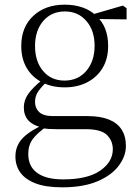

<svg xmlns="http://www.w3.org/2000/svg" viewBox="-20 -542 594 822"><path d="M246 260Q176 260 132 243Q88 226 67 196.5Q46 167 46 128Q46 80 79.5 47Q113 14 177 -13L183 -3Q140 27 120.5 53Q101 79 101 117Q101 171 139.5 198.5Q178 226 250 226Q355 226 409 188.5Q463 151 463 97Q463 61 438 36Q413 11 346 11H220Q203 11 187 10Q171 9 157 5V3Q82 -15 82 -82Q82 -113 101 -140Q120 -167 162 -201V-210L186 -198Q157 -170 143.5 -150.5Q130 -131 130 -105Q130 -79 148 -62Q166 -45 207 -45H354Q409 -45 445.5 -30.5Q482 -16 500.5 12.5Q519 41 519 83Q519 127 488 168Q457 209 396.5 234.5Q336 260 246 260ZM257 -168Q201 -168 159 -190Q117 -212 94 -251.5Q71 -291 71 -345Q71 -426 122.5 -474Q174 -522 257 -522Q299 -522 333.5 -510Q368 -498 391 -475L393 -473Q443 -428 443 -345Q443 -291 419.5 -251.5Q396 -212 354 -190Q312 -168 257 -168ZM256 -197Q314 -197 349.5 -238.5Q385 -280 385 -346Q385 -412 349.5 -452.5Q314 -493 258 -493Q200 -493 165 -452Q130 -411 130 -345Q130 -279 164.5 -238Q199 -197 256 -197ZM362 -461V-478H368L506 -518L522 -507V-459Z"/></svg>

Font: Noto Serif JP
Style: Regular
Weight: 200
Designer: Ryoko NISHIZUKA 西塚涼子 (kana & ideographs); Frank Grießhammer (Latin, Greek & Cyrillic); Wenlong ZHANG 张文龙 (bopomofo); San
Foundry: Adobe
Version: Version 2.001;hotconv 1.1.0;makeotfexe 2.6.0